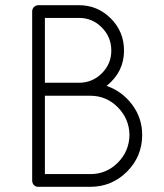

<svg xmlns="http://www.w3.org/2000/svg" viewBox="-20 -720 634 740"><path d="M104 -24V-676Q104 -686 111 -693Q118 -700 128 -700H131H284Q356 -700 407 -649Q458 -598 458 -525Q458 -443 391 -389Q451 -368 489.5 -316.5Q528 -265 528 -200Q528 -117 469.5 -58.5Q411 0 328 0H131H128H127Q117 0 110.5 -7Q104 -14 104 -24ZM153 -49H328Q390 -49 434 -93Q478 -137 479 -200Q478 -262 434 -306.5Q390 -351 328 -351H153ZM153 -401H284Q336 -401 372.5 -437.5Q409 -474 409 -525Q409 -577 372.5 -614Q336 -651 284 -651H153Z"/></svg>

Font: Quicksand
Style: Regular
Weight: 400
Designer: Andrew Paglinawan
Foundry: Andrew Paglinawan
Version: 1.002